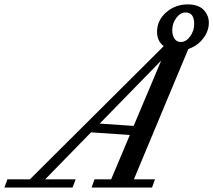

<svg xmlns="http://www.w3.org/2000/svg" viewBox="-90 -838 954 858"><path d="M-70.3 0 -57.1 -36.6H43.5L641.6 -631.8Q611.8 -654.8 611.8 -695.8Q611.8 -746.6 652.3 -782.5Q692.9 -818.4 749.5 -818.4Q772 -818.4 789.6 -812.3Q807.1 -806.2 816.9 -797.1Q826.7 -788.1 833 -776.4Q839.4 -764.6 841.3 -755.4Q843.3 -746.1 843.3 -737.3Q843.3 -698.2 817.4 -665.3Q791.5 -632.3 751.5 -619.1L508.3 -36.6H602.5L589.4 0H319.3L332.5 -36.6H406.7L490.2 -234.9L316.9 -246.6L111.8 -36.6H248L234.4 0ZM718.3 -650.4Q741.7 -650.4 759.8 -675.5Q777.8 -700.7 777.8 -730.5Q777.8 -782.2 739.7 -782.2Q715.8 -782.2 697.8 -757.8Q679.7 -733.4 679.7 -704.1Q679.7 -680.7 689.5 -665.5Q699.2 -650.4 718.3 -650.4ZM355.5 -285.6 507.3 -275.4 630.4 -567.4Z"/></svg>

Font: Elstob 8pt Medium
Style: Italic
Weight: 500
Italic angle: -20°
Designer: Peter S. Baker
Version: Version 1.015